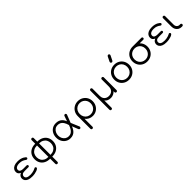

<svg xmlns="http://www.w3.org/2000/svg" viewBox="462 -2830 5043 5043"><g transform="rotate(-45 2984.0 -308.0)"><path d="M307 5Q221 5 169.5 -17.5Q118 -40 95.5 -75.5Q73 -111 73 -149Q73 -188 93 -221Q113 -254 163 -275Q122 -293 102 -320Q82 -347 82 -390Q82 -433 106.5 -470Q131 -507 182 -529.5Q233 -552 312 -552Q371 -552 415.5 -540.5Q460 -529 491.5 -511Q523 -493 543 -475Q551 -467 554.5 -459.5Q558 -452 558 -446Q558 -433 547.5 -422.5Q537 -412 523 -412Q516 -412 508.5 -415Q501 -418 494 -424Q464 -448 420 -466.5Q376 -485 312 -485Q260 -485 226 -472.5Q192 -460 175.5 -438.5Q159 -417 159 -389Q159 -346 192.5 -327Q226 -308 274 -308H404Q420 -308 430 -298.5Q440 -289 440 -274Q440 -261 431 -251Q422 -241 405 -241H268Q201 -241 174 -216Q147 -191 147 -158Q147 -110 187 -86Q227 -62 307 -62Q337 -62 371 -67.5Q405 -73 436 -82.5Q467 -92 486 -103Q497 -110 504 -113Q511 -116 517 -116Q533 -116 542 -105Q551 -94 551 -82Q551 -73 547 -66.5Q543 -60 533 -52Q516 -37 481.5 -24Q447 -11 402 -3Q357 5 307 5Z M1046 5V-61Q1119 -61 1169.5 -88.5Q1220 -116 1246 -164Q1272 -212 1272 -273Q1272 -334 1246 -382Q1220 -430 1169.5 -458Q1119 -486 1046 -486V-552Q1141 -552 1208.5 -516Q1276 -480 1312 -417.5Q1348 -355 1348 -273Q1348 -192 1312 -129.5Q1276 -67 1209 -31Q1142 5 1046 5ZM969 5Q873 5 806 -31Q739 -67 703.5 -129.5Q668 -192 668 -273Q668 -355 703.5 -417.5Q739 -480 806 -516Q873 -552 969 -552V-486Q896 -486 845.5 -458Q795 -430 769 -382Q743 -334 743 -273Q743 -212 769 -164Q795 -116 845.5 -88.5Q896 -61 969 -61ZM1007 234Q990 234 979.5 223.5Q969 213 969 195V-682Q969 -700 979.5 -710.5Q990 -721 1007 -721Q1025 -721 1035.5 -710.5Q1046 -700 1046 -682V195Q1046 213 1035.5 223.5Q1025 234 1007 234Z M1729 5Q1657 5 1598 -30.5Q1539 -66 1504.5 -129Q1470 -192 1470 -273Q1470 -351 1502 -414Q1534 -477 1593 -514.5Q1652 -552 1732 -552Q1841 -552 1905.5 -489Q1970 -426 1995 -315L1945 -265Q1920 -352 1887.5 -399.5Q1855 -447 1815 -465Q1775 -483 1728 -483Q1673 -483 1632 -454Q1591 -425 1568 -377.5Q1545 -330 1545 -273Q1545 -215 1569.5 -168Q1594 -121 1636 -93Q1678 -65 1732 -65Q1781 -65 1816 -85Q1851 -105 1876.5 -139Q1902 -173 1920.5 -215Q1939 -257 1955 -300L1995 -236Q1975 -183 1951.5 -139Q1928 -95 1897.5 -62.5Q1867 -30 1825.5 -12.5Q1784 5 1729 5ZM2080 4Q2052 5 2042 -21L1943 -273L2000 -314L2112 -48Q2114 -45 2114 -41.5Q2114 -38 2114 -36Q2114 -19 2105 -8Q2096 3 2080 4ZM1994 -230 1943 -285 2028 -525Q2032 -537 2041 -543.5Q2050 -550 2064 -550Q2080 -550 2090.5 -539Q2101 -528 2101 -511Q2101 -509 2100.5 -506Q2100 -503 2099 -500Z M2310 234Q2292 234 2281.5 223.5Q2271 213 2271 195V-277Q2272 -355 2308.5 -417.5Q2345 -480 2407.5 -516Q2470 -552 2548 -552Q2628 -552 2691 -515.5Q2754 -479 2790.5 -416Q2827 -353 2827 -273Q2827 -194 2791.5 -131Q2756 -68 2695 -31.5Q2634 5 2557 5Q2490 5 2435.5 -23.5Q2381 -52 2348 -99V195Q2348 213 2337.5 223.5Q2327 234 2310 234ZM2548 -65Q2606 -65 2652 -92Q2698 -119 2724.5 -166.5Q2751 -214 2751 -273Q2751 -333 2724.5 -380Q2698 -427 2652 -454.5Q2606 -482 2548 -482Q2491 -482 2445 -454.5Q2399 -427 2373 -380Q2347 -333 2347 -273Q2347 -214 2373 -166.5Q2399 -119 2445 -92Q2491 -65 2548 -65Z M3017 234Q2999 234 2988.5 223.5Q2978 213 2978 195V-509Q2978 -525 2989 -536Q3000 -547 3017 -547Q3033 -547 3044 -536Q3055 -525 3055 -509V-240Q3055 -182 3078 -143.5Q3101 -105 3139.5 -86Q3178 -67 3226 -67Q3274 -67 3313 -87Q3352 -107 3375 -146Q3398 -185 3398 -240V-509Q3398 -526 3408.5 -536.5Q3419 -547 3437 -547Q3454 -547 3464.5 -536.5Q3475 -526 3475 -509V-39Q3475 -21 3464.5 -10.5Q3454 0 3437 0Q3419 0 3408.5 -10.5Q3398 -21 3398 -39V-72Q3367 -36 3322 -15Q3277 6 3228 6Q3171 6 3128 -13Q3085 -32 3055 -71V195Q3055 213 3044.5 223.5Q3034 234 3017 234Z M3904 5Q3824 5 3761 -31Q3698 -67 3662 -130Q3626 -193 3626 -273Q3626 -354 3662 -417Q3698 -480 3761 -516Q3824 -552 3904 -552Q3984 -552 4046.5 -516Q4109 -480 4145 -417Q4181 -354 4182 -273Q4182 -193 4145.5 -130Q4109 -67 4046.5 -31Q3984 5 3904 5ZM3904 -65Q3962 -65 4008 -92Q4054 -119 4080 -166Q4106 -213 4106 -273Q4106 -333 4080 -380.5Q4054 -428 4008 -455Q3962 -482 3904 -482Q3846 -482 3800 -455Q3754 -428 3727.5 -380.5Q3701 -333 3701 -273Q3701 -213 3727.5 -166Q3754 -119 3800 -92Q3846 -65 3904 -65ZM3908 -638Q3890 -638 3879.5 -649Q3869 -660 3869 -673Q3869 -679 3870 -684Q3871 -689 3873 -695L3935 -822Q3943 -837 3952 -843.5Q3961 -850 3974 -850Q3992 -850 4002.5 -839Q4013 -828 4013 -814Q4013 -809 4012 -804Q4011 -799 4009 -794L3946 -665Q3938 -649 3928.5 -643.5Q3919 -638 3908 -638Z M4581 5Q4501 5 4438 -31Q4375 -67 4339 -130Q4303 -193 4303 -273Q4303 -354 4339 -415.5Q4375 -477 4438 -512Q4501 -547 4581 -547Q4661 -547 4723.5 -511.5Q4786 -476 4822 -414Q4858 -352 4859 -273Q4859 -193 4823 -130Q4787 -67 4724 -31Q4661 5 4581 5ZM4581 -65Q4639 -65 4685 -92Q4731 -119 4757 -166Q4783 -213 4783 -273Q4783 -333 4757 -378.5Q4731 -424 4685 -450Q4639 -476 4581 -476Q4523 -476 4477 -450.5Q4431 -425 4404.5 -379Q4378 -333 4378 -273Q4378 -213 4404.5 -166Q4431 -119 4477 -92Q4523 -65 4581 -65ZM4588 -476Q4573 -476 4563 -486.5Q4553 -497 4553 -511Q4553 -526 4563 -536.5Q4573 -547 4588 -547H4907Q4923 -547 4932.5 -536.5Q4942 -526 4942 -511Q4942 -496 4932.5 -486Q4923 -476 4907 -476Z M5294 5Q5208 5 5156.5 -17.5Q5105 -40 5082.5 -75.5Q5060 -111 5060 -149Q5060 -188 5080 -221Q5100 -254 5150 -275Q5109 -293 5089 -320Q5069 -347 5069 -390Q5069 -433 5093.5 -470Q5118 -507 5169 -529.5Q5220 -552 5299 -552Q5358 -552 5402.5 -540.5Q5447 -529 5478.5 -511Q5510 -493 5530 -475Q5538 -467 5541.5 -459.5Q5545 -452 5545 -446Q5545 -433 5534.5 -422.5Q5524 -412 5510 -412Q5503 -412 5495.5 -415Q5488 -418 5481 -424Q5451 -448 5407 -466.5Q5363 -485 5299 -485Q5247 -485 5213 -472.5Q5179 -460 5162.5 -438.5Q5146 -417 5146 -389Q5146 -346 5179.5 -327Q5213 -308 5261 -308H5391Q5407 -308 5417 -298.5Q5427 -289 5427 -274Q5427 -261 5418 -251Q5409 -241 5392 -241H5255Q5188 -241 5161 -216Q5134 -191 5134 -158Q5134 -110 5174 -86Q5214 -62 5294 -62Q5324 -62 5358 -67.5Q5392 -73 5423 -82.5Q5454 -92 5473 -103Q5484 -110 5491 -113Q5498 -116 5504 -116Q5520 -116 5529 -105Q5538 -94 5538 -82Q5538 -73 5534 -66.5Q5530 -60 5520 -52Q5503 -37 5468.5 -24Q5434 -11 5389 -3Q5344 5 5294 5Z M5857 0Q5804 0 5762.5 -25Q5721 -50 5697.5 -93.5Q5674 -137 5674 -193V-508Q5674 -525 5684.5 -536Q5695 -547 5712 -547Q5729 -547 5740 -536Q5751 -525 5751 -508V-193Q5751 -142 5781 -109.5Q5811 -77 5858 -77H5885Q5900 -77 5910.5 -66Q5921 -55 5921 -38Q5921 -21 5909 -10.5Q5897 0 5878 0Z"/></g></svg>

Font: Comfortaa
Style: Regular
Weight: 400
Designer: Johan Aakerlund
Foundry: Johan Aakerlund
Version: Version 3.104; ttfautohint (v1.8.1.43-b0c9)